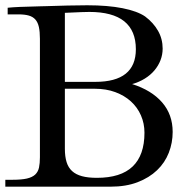

<svg xmlns="http://www.w3.org/2000/svg" viewBox="-20 -701 726 721"><path d="M490.2 -516.1Q490.2 -585.9 446.5 -621.1Q402.8 -656.2 315.4 -656.2Q308.1 -656.2 285.9 -655.5Q263.7 -654.8 223.6 -652.8V-393.6H337.9Q490.2 -393.6 490.2 -516.1ZM522.5 -202.6Q522.5 -237.3 509.3 -267.6Q496.1 -297.9 471.7 -320.1Q447.3 -342.3 413.1 -355Q378.9 -367.7 336.9 -367.7H223.6V-142.1Q223.6 -113.3 230 -92.5Q236.3 -71.8 250.7 -58.6Q265.1 -45.4 288.1 -39.3Q311 -33.2 343.8 -33.2Q433.6 -33.2 478 -75.7Q522.5 -118.2 522.5 -202.6ZM628.4 -205.6Q628.4 -164.6 613.8 -127.2Q599.1 -89.8 569.8 -61.8Q540.5 -33.7 496.8 -16.8Q453.1 0 395 0H0V-25.9H26.9Q60.5 -25.9 80.8 -30.5Q101.1 -35.2 112.1 -45.4Q123 -55.7 126.5 -71.8Q129.9 -87.9 129.9 -110.4V-555.2Q129.9 -582 126 -599.6Q122.1 -617.2 112.8 -627.7Q103.5 -638.2 88.1 -642.6Q72.8 -647 49.8 -647H8.8V-671.9Q26.9 -673.8 54 -675Q81.1 -676.3 127 -677.2Q131.3 -677.2 136.5 -677.5Q141.6 -677.7 147 -677.7Q191.4 -679.2 233.4 -680.2Q275.4 -681.2 307.6 -681.2Q384.8 -681.2 440.2 -670.2Q495.6 -659.2 524.9 -639.2Q556.2 -615.7 573.5 -585.2Q590.8 -554.7 590.8 -518.6Q590.8 -496.1 582.8 -475.1Q574.7 -454.1 559.8 -436.5Q544.9 -418.9 523.7 -405.8Q502.4 -392.6 476.1 -385.3Q548.8 -362.3 588.6 -316.7Q628.4 -271 628.4 -205.6Z"/></svg>

Font: HM XNiloofar
Style: Regular
Weight: 400
Designer: Hossein Movahhedian
Version: Version 2.8, 2015